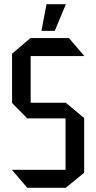

<svg xmlns="http://www.w3.org/2000/svg" viewBox="-20 -888 455 908"><path d="M125 -623V-708H306L378 -624V-623ZM109 0 37 -84V-85H290V0ZM109 -328 37 -401V-402H290V-328ZM37 -402V-634L124 -708H125V-402ZM290 0V-402H291L378 -330V-71L291 0ZM176 -742 200 -868H291V-867L239 -742Z"/></svg>

Font: Foldit
Style: Regular
Weight: 400
Version: Version 1.003